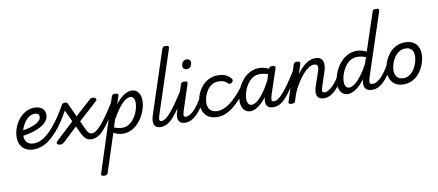

<svg xmlns="http://www.w3.org/2000/svg" viewBox="-114 -1504 5726 2508"><g transform="rotate(-10 2748.5 -250.0)"><path d="M250 17Q183 17 138.5 -8Q94 -33 72 -76.5Q50 -120 50 -177Q50 -233 70 -292.5Q90 -352 129 -403.5Q168 -455 222.5 -487Q277 -519 346 -519Q389 -519 419.5 -504.5Q450 -490 467 -464Q484 -438 484 -402Q484 -362 461.5 -328.5Q439 -295 400 -269Q361 -243 311 -224.5Q261 -206 205.5 -194.5Q150 -183 95 -177L107 -247Q144 -251 183.5 -259Q223 -267 260 -279Q297 -291 327 -307.5Q357 -324 375 -345Q393 -366 393 -392Q393 -417 378 -428.5Q363 -440 336 -440Q292 -440 256 -415Q220 -390 194 -350.5Q168 -311 153.5 -266.5Q139 -222 139 -182Q139 -142 153.5 -114.5Q168 -87 196 -73.5Q224 -60 262 -60Q276 -60 281.5 -48.5Q287 -37 285 -21.5Q283 -6 274 5.5Q265 17 250 17Z M248 17Q238 17 234.5 5.5Q231 -6 233 -21.5Q235 -37 242.5 -48.5Q250 -60 261 -60Q333 -60 407.5 -113.5Q482 -167 557.5 -265.5Q633 -364 710 -500Q715 -509 728.5 -503.5Q742 -498 752.5 -486.5Q763 -475 758 -465Q681 -315 598 -207Q515 -99 427.5 -41Q340 17 248 17Z M1010 17Q981 17 958.5 6Q936 -5 916 -31Q896 -57 875 -102L837 -183L652 -9Q638 4 625 9.5Q612 15 598 15Q580 15 566.5 8.5Q553 2 552 -10.5Q551 -23 568 -39L802 -258L708 -460Q696 -487 711 -501Q726 -515 753 -515Q765 -515 773 -509.5Q781 -504 788 -488L869 -312L1067 -491Q1081 -504 1090.5 -509.5Q1100 -515 1113 -515Q1132 -515 1146 -508Q1160 -501 1162 -488.5Q1164 -476 1147 -461L903 -239L951 -134Q964 -105 975.5 -88.5Q987 -72 1000.5 -65Q1014 -58 1030 -58Q1044 -58 1050 -46.5Q1056 -35 1053.5 -20.5Q1051 -6 1040.5 5.5Q1030 17 1010 17Z M1010 17Q996 17 989 5.5Q982 -6 984 -20.5Q986 -35 997 -46.5Q1008 -58 1029 -58Q1055 -58 1085.5 -78.5Q1116 -99 1154 -142.5Q1192 -186 1240.5 -255Q1289 -324 1350 -422Q1359 -436 1373 -434.5Q1387 -433 1395 -422.5Q1403 -412 1396 -399Q1327 -280 1273.5 -199.5Q1220 -119 1176 -71.5Q1132 -24 1092 -3.5Q1052 17 1010 17Z M1091 515Q1075 515 1061 508Q1047 501 1054 482L1366 -483Q1373 -503 1382.5 -509Q1392 -515 1411 -515Q1442 -515 1450.5 -505.5Q1459 -496 1452 -476L1419 -375Q1457 -425 1494 -456.5Q1531 -488 1565 -503.5Q1599 -519 1631 -519Q1686 -519 1719 -478Q1752 -437 1752 -366Q1752 -320 1738 -268Q1724 -216 1696.5 -165.5Q1669 -115 1629.5 -74Q1590 -33 1539.5 -8Q1489 17 1427 17Q1395 17 1363.5 7.5Q1332 -2 1304 -17L1139 489Q1135 502 1124.5 508.5Q1114 515 1091 515ZM1325 -84Q1355 -71 1381.5 -66Q1408 -61 1433 -61Q1477 -61 1513 -81Q1549 -101 1576.5 -133.5Q1604 -166 1622.5 -204.5Q1641 -243 1650.5 -282Q1660 -321 1660 -352Q1660 -379 1653 -398.5Q1646 -418 1633.5 -428.5Q1621 -439 1602 -439Q1567 -439 1527.5 -409.5Q1488 -380 1445 -322.5Q1402 -265 1356 -183Z M1935 17Q1893 17 1870.5 2Q1848 -13 1841 -38Q1834 -63 1837.5 -92Q1841 -121 1850 -149L2124 -983Q2131 -1003 2140.5 -1009Q2150 -1015 2169 -1015Q2201 -1015 2209 -1005.5Q2217 -996 2211 -976L1938 -147Q1921 -96 1925 -77Q1929 -58 1955 -58Q1969 -58 1975.5 -46.5Q1982 -35 1980 -20.5Q1978 -6 1967 5.5Q1956 17 1935 17Z M1930 17Q1916 17 1909 5.5Q1902 -6 1904 -20.5Q1906 -35 1917 -46.5Q1928 -58 1949 -58Q1975 -58 2005.5 -78.5Q2036 -99 2074 -142.5Q2112 -186 2160.5 -255Q2209 -324 2270 -422Q2279 -436 2293 -434.5Q2307 -433 2315 -422.5Q2323 -412 2316 -399Q2247 -280 2193.5 -199.5Q2140 -119 2096 -71.5Q2052 -24 2012 -3.5Q1972 17 1930 17Z M2258 17Q2217 17 2194.5 2Q2172 -13 2164.5 -38Q2157 -63 2160.5 -92Q2164 -121 2173 -149L2283 -483Q2290 -503 2299.5 -509Q2309 -515 2328 -515Q2359 -515 2367.5 -505.5Q2376 -496 2369 -476L2261 -147Q2244 -96 2248 -77Q2252 -58 2278 -58Q2292 -58 2298.5 -46.5Q2305 -35 2303.5 -20.5Q2302 -6 2290.5 5.5Q2279 17 2258 17ZM2390 -669Q2370 -669 2356 -682Q2342 -695 2342 -720Q2342 -747 2359.5 -771Q2377 -795 2414 -795Q2435 -795 2449 -782.5Q2463 -770 2463 -744Q2463 -717 2445.5 -693Q2428 -669 2390 -669Z M2255 17Q2241 17 2234 5.5Q2227 -6 2229 -20.5Q2231 -35 2242 -46.5Q2253 -58 2274 -58Q2300 -58 2328.5 -74.5Q2357 -91 2386 -120.5Q2415 -150 2443.5 -191Q2472 -232 2500 -280Q2507 -294 2520.5 -292.5Q2534 -291 2543 -280.5Q2552 -270 2545 -257Q2511 -190 2476 -138.5Q2441 -87 2405 -52.5Q2369 -18 2332 -0.5Q2295 17 2255 17Z M2688 17Q2583 17 2530 -40.5Q2477 -98 2477 -189Q2477 -242 2496.5 -299.5Q2516 -357 2554 -407Q2592 -457 2648.5 -488Q2705 -519 2778 -519Q2837 -519 2877.5 -501Q2918 -483 2948 -448Q2963 -430 2958.5 -417.5Q2954 -405 2942 -394Q2929 -384 2916 -382.5Q2903 -381 2889 -396Q2870 -417 2842 -428Q2814 -439 2769 -439Q2719 -439 2681 -414Q2643 -389 2617.5 -349.5Q2592 -310 2579.5 -266.5Q2567 -223 2567 -185Q2567 -153 2580 -124Q2593 -95 2622 -77.5Q2651 -60 2698 -60Q2712 -60 2717.5 -48.5Q2723 -37 2721 -21.5Q2719 -6 2710.5 5.5Q2702 17 2688 17Z M2682 17Q2673 17 2669 5.5Q2665 -6 2666.5 -21.5Q2668 -37 2674 -48.5Q2680 -60 2691 -60Q2748 -60 2808 -91.5Q2868 -123 2931.5 -185Q2995 -247 3061 -336Q3067 -344 3079 -339.5Q3091 -335 3099.5 -326Q3108 -317 3102 -308Q3033 -202 2962.5 -129.5Q2892 -57 2822 -20Q2752 17 2682 17Z M3120 17Q3083 17 3056 -1.5Q3029 -20 3014 -54.5Q2999 -89 2999 -135Q2999 -181 3012.5 -233Q3026 -285 3053 -335.5Q3080 -386 3119.5 -427.5Q3159 -469 3211.5 -494Q3264 -519 3328 -519Q3368 -519 3411 -504.5Q3454 -490 3488 -466L3472 -397Q3425 -423 3388.5 -431.5Q3352 -440 3319 -440Q3274 -440 3237.5 -420.5Q3201 -401 3173.5 -368.5Q3146 -336 3127.5 -297Q3109 -258 3099.5 -219.5Q3090 -181 3090 -150Q3090 -123 3097 -103.5Q3104 -84 3117 -73.5Q3130 -63 3149 -63Q3185 -63 3228.5 -98.5Q3272 -134 3320.5 -202.5Q3369 -271 3417 -368L3449 -328Q3391 -207 3332.5 -131Q3274 -55 3220 -19Q3166 17 3120 17ZM3425 17Q3382 17 3359.5 1.5Q3337 -14 3329.5 -38.5Q3322 -63 3325.5 -92.5Q3329 -122 3339 -149L3450 -483Q3457 -503 3466.5 -509Q3476 -515 3495 -515Q3526 -515 3534.5 -505.5Q3543 -496 3536 -476L3426 -147Q3410 -96 3414 -77Q3418 -58 3444 -58Q3458 -58 3464.5 -46.5Q3471 -35 3469 -20.5Q3467 -6 3456.5 5.5Q3446 17 3425 17Z M3425 17Q3411 17 3404 5.5Q3397 -6 3399 -20.5Q3401 -35 3412 -46.5Q3423 -58 3444 -58Q3470 -58 3500.5 -78.5Q3531 -99 3569 -142.5Q3607 -186 3655.5 -255Q3704 -324 3765 -422Q3774 -436 3788 -434.5Q3802 -433 3810 -422.5Q3818 -412 3811 -399Q3742 -280 3688.5 -199.5Q3635 -119 3591 -71.5Q3547 -24 3507 -3.5Q3467 17 3425 17Z M4096 17Q4054 17 4031.5 1.5Q4009 -14 4002 -38.5Q3995 -63 3998.5 -92.5Q4002 -122 4011 -149L4077 -344Q4087 -371 4087.5 -392.5Q4088 -414 4076.5 -426.5Q4065 -439 4037 -439Q4005 -439 3967.5 -415Q3930 -391 3891.5 -347Q3853 -303 3815 -243Q3777 -183 3745 -110L3713 -11Q3709 2 3698.5 8.5Q3688 15 3665 15Q3649 15 3635 8Q3621 1 3628 -18L3778 -483Q3785 -503 3794.5 -509Q3804 -515 3823 -515Q3854 -515 3862.5 -505.5Q3871 -496 3864 -476L3823 -347Q3850 -389 3880.5 -420.5Q3911 -452 3942 -474.5Q3973 -497 4005 -508Q4037 -519 4069 -519Q4119 -519 4145 -495.5Q4171 -472 4174.5 -427Q4178 -382 4156 -318L4099 -147Q4081 -96 4085 -77Q4089 -58 4116 -58Q4130 -58 4136.5 -46.5Q4143 -35 4141 -20.5Q4139 -6 4128 5.5Q4117 17 4096 17Z M4096 17Q4082 17 4075 5.5Q4068 -6 4070 -20.5Q4072 -35 4083 -46.5Q4094 -58 4115 -58Q4141 -58 4169.5 -74.5Q4198 -91 4227 -120.5Q4256 -150 4284.5 -191Q4313 -232 4341 -280Q4348 -294 4361.5 -292.5Q4375 -291 4384 -280.5Q4393 -270 4386 -257Q4352 -190 4317 -138.5Q4282 -87 4246 -52.5Q4210 -18 4173 -0.5Q4136 17 4096 17Z M4414 17Q4377 17 4349.5 -1.5Q4322 -20 4307 -54.5Q4292 -89 4292 -135Q4292 -181 4305.5 -233Q4319 -285 4346.5 -335.5Q4374 -386 4413.5 -427.5Q4453 -469 4505 -494Q4557 -519 4622 -519Q4653 -519 4685.5 -510.5Q4718 -502 4748 -486L4913 -983Q4919 -1003 4928.5 -1009Q4938 -1015 4958 -1015Q4989 -1015 4997.5 -1005.5Q5006 -996 4999 -976L4725 -147Q4709 -96 4714.5 -77Q4720 -58 4756 -58Q4766 -58 4770.5 -46.5Q4775 -35 4773.5 -20.5Q4772 -6 4763 5.5Q4754 17 4737 17Q4692 17 4668.5 3Q4645 -11 4636 -33Q4627 -55 4628 -81Q4629 -107 4635 -130L4636 -138Q4596 -84 4556.5 -50Q4517 -16 4481 0.5Q4445 17 4414 17ZM4442 -63Q4477 -63 4518 -94Q4559 -125 4605.5 -185.5Q4652 -246 4697 -332L4726 -416Q4693 -430 4665 -435Q4637 -440 4613 -440Q4568 -440 4531 -420.5Q4494 -401 4466.5 -368.5Q4439 -336 4420.5 -297Q4402 -258 4392.5 -219.5Q4383 -181 4383 -150Q4383 -123 4390 -103.5Q4397 -84 4410.5 -73.5Q4424 -63 4442 -63Z M4737 17Q4723 17 4716 5.5Q4709 -6 4711 -20.5Q4713 -35 4724 -46.5Q4735 -58 4756 -58Q4782 -58 4810.5 -74.5Q4839 -91 4868 -120.5Q4897 -150 4925.5 -191Q4954 -232 4982 -280Q4989 -294 5002.5 -292.5Q5016 -291 5025 -280.5Q5034 -270 5027 -257Q4993 -190 4958 -138.5Q4923 -87 4887 -52.5Q4851 -18 4814 -0.5Q4777 17 4737 17Z M5150 19Q5088 19 5045 -6Q5002 -31 4980.5 -75.5Q4959 -120 4959 -176Q4959 -229 4978 -288.5Q4997 -348 5034.5 -400.5Q5072 -453 5128.5 -486Q5185 -519 5260 -519Q5322 -519 5364.5 -495.5Q5407 -472 5428.5 -429.5Q5450 -387 5450 -331Q5450 -291 5438.5 -243.5Q5427 -196 5403.5 -149.5Q5380 -103 5344 -65Q5308 -27 5259.5 -4Q5211 19 5150 19ZM5160 -61Q5209 -61 5246 -87Q5283 -113 5308 -153.5Q5333 -194 5346 -238.5Q5359 -283 5359 -321Q5359 -360 5346 -386Q5333 -412 5309 -425.5Q5285 -439 5252 -439Q5202 -439 5164 -413.5Q5126 -388 5100.5 -348Q5075 -308 5062 -264Q5049 -220 5049 -183Q5049 -144 5062.5 -116.5Q5076 -89 5101 -75Q5126 -61 5160 -61Z"/></g></svg>

Font: Playwrite AU TAS
Style: Regular
Weight: 400
Designer: Veronika Burian, José Scaglione
Foundry: TypeTogether
Version: Version 1.002